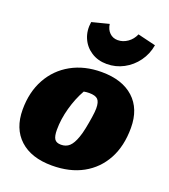

<svg xmlns="http://www.w3.org/2000/svg" viewBox="-149 -922 914 1041"><g transform="rotate(20 308.0 -401.5)"><path d="M271 13Q152 13 85.5 -48Q19 -109 19 -219Q19 -320 61 -396Q103 -472 178.5 -514Q254 -556 353 -556Q472 -556 538.5 -495.5Q605 -435 605 -325Q605 -220 564 -144.5Q523 -69 448.5 -28Q374 13 271 13ZM279 -110Q308 -110 327 -127.5Q346 -145 360 -185Q368 -206 375 -240.5Q382 -275 387 -308.5Q392 -342 392 -360Q392 -397 378 -411.5Q364 -426 328 -426Q312 -426 297 -423Q267 -370 249 -305Q231 -240 231 -179Q231 -142 241.5 -126Q252 -110 279 -110ZM362 -606Q311 -606 272.5 -631Q234 -656 216 -698Q198 -740 206 -791L304 -816Q308 -785 327 -766.5Q346 -748 374 -748Q404 -748 430.5 -766.5Q457 -785 470 -816L574 -791Q565 -738 534.5 -696Q504 -654 459 -630Q414 -606 362 -606Z"/></g></svg>

Font: Piazzolla SC Black
Style: Italic
Weight: 900
Italic angle: -11.3°
Designer: Juan Pablo del Peral
Foundry: Huerta Tipografica
Version: Version 1.330